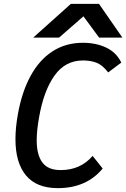

<svg xmlns="http://www.w3.org/2000/svg" viewBox="-20 -956 654 994"><path d="M60 -235.5Q60 -293.5 72 -361.5Q92.5 -478.5 137.8 -562Q183 -645.5 251.5 -690Q320 -734.5 409.5 -734.5Q477.5 -734.5 530 -709.5Q582.5 -684.5 608 -632L540 -581Q512 -618 481.5 -630.5Q451 -643 409.5 -643Q318 -643 262.2 -564.8Q206.5 -486.5 182.5 -350Q170 -280.5 170 -229.5Q170 -154.5 199.2 -115Q228.5 -75.5 294 -75.5Q397 -75.5 459.5 -149L511.5 -83.5Q427.5 18 279.5 18Q169.5 18 114.8 -47.5Q60 -113 60 -235.5ZM347 -936H492.5L613.5 -761.5H493L412 -871.5L286 -761.5H152Z"/></svg>

Font: JuliaMono Medium
Style: Italic
Weight: 500
Italic angle: -9°
Monospace: yes
Designer: cormullion
Foundry: corm
Version: Version 0.054; ttfautohint (v1.8.4)